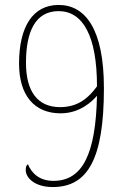

<svg xmlns="http://www.w3.org/2000/svg" viewBox="-20 -744 505 776"><path d="M193 12C334 12 400 -100 400 -388C400 -628 324 -724 217 -724C112 -724 57 -635 57 -487C57 -358 119 -286 225 -286C304 -286 353 -335 372 -357C367 -122 314 -13 196 -13C139 -13 108 -44 93 -80C87 -77 84 -70 84 -57C84 -24 122 12 193 12ZM223 -311C133 -311 85 -373 85 -490C85 -615 122 -699 217 -699C315 -699 372 -599 372 -395C339 -350 297 -311 223 -311Z"/></svg>

Font: Noto Serif Bengali Condensed Thin
Style: Regular
Weight: 100
Width: 3
Designer: Juan Bruce, Universal Thirst, Indian Type Foundry and the Monotype Design Team.
Foundry: Monotype Imaging Inc.
Version: Version 2.003